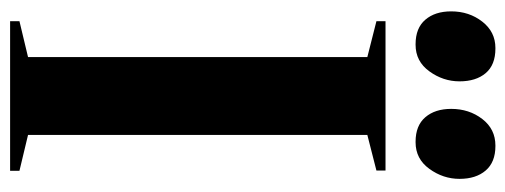

<svg xmlns="http://www.w3.org/2000/svg" viewBox="-330 -670 1000 380"><g transform="rotate(90 170.0 -480.0)"><path d="M93 -35.5V-707L22 -725V-743H317.5V-725L247 -707V-35.5L318 -18.5V0H22V-18.5ZM67.5 -802.5Q35.5 -802.5 19 -821.8Q2.5 -841 2.5 -873Q2.5 -908.5 22.8 -934.5Q43 -960.5 75 -960.5H76Q108.5 -960.5 124.8 -941.2Q141 -922 141 -889.5Q141 -857 121.2 -829.8Q101.5 -802.5 68.5 -802.5ZM260.5 -802.5Q228.5 -802.5 212 -821.8Q195.5 -841 195.5 -873Q195.5 -908.5 215.5 -934.5Q235.5 -960.5 268 -960.5H269Q301 -960.5 317.5 -941.2Q334 -922 334 -889.5Q334 -857 314.2 -829.8Q294.5 -802.5 261.5 -802.5Z"/></g></svg>

Font: Merriweather 144pt
Style: Bold
Weight: 700
Version: Version 2.100